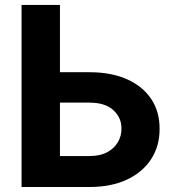

<svg xmlns="http://www.w3.org/2000/svg" viewBox="-20 -747 717 767"><path d="M164.4 -458.5H337.7Q424.4 -458.5 487 -430.6Q549.7 -402.7 583.8 -351.9Q617.9 -301.1 617.5 -232.2Q617.9 -163.7 583.8 -111.3Q549.7 -58.9 487 -29.5Q424.4 0 337.7 0H66.1V-727.3H219.5V-123.6H337.7Q379.3 -123.6 407.7 -138.7Q436.1 -153.8 450.8 -178.8Q465.6 -203.8 465.2 -233.7Q465.6 -277 432.7 -307Q399.9 -337 337.7 -337H164.4Z"/></svg>

Font: InterMG
Style: Bold
Weight: 700
Designer: Rasmus Andersson
Foundry: rsms
Version: Version 3.019;December 26, 2023;FontCreator 15.0.0.2955 64-b